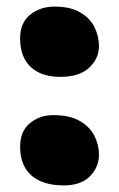

<svg xmlns="http://www.w3.org/2000/svg" viewBox="-20 -548 360 582"><path d="M163 -315Q105 -315 73 -345Q41 -375 41 -432Q41 -479 71.5 -503.5Q102 -528 145 -528Q193 -528 223 -510.5Q253 -493 266.5 -465.5Q280 -438 280 -408Q280 -371 250.5 -343Q221 -315 163 -315ZM173 14Q110 14 75.5 -16Q41 -46 41 -103Q41 -150 70.5 -174.5Q100 -199 141 -199Q191 -199 221.5 -181.5Q252 -164 266 -136.5Q280 -109 280 -79Q280 -42 253 -14Q226 14 173 14Z"/></svg>

Font: Shantell Sans Light ExtraBold
Style: Regular
Weight: 800
Version: Version 1.011;[c5ecc13dd]